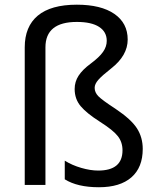

<svg xmlns="http://www.w3.org/2000/svg" viewBox="-20 -785 671 815"><path d="M522 -617.2Q522 -549.3 452.1 -494.6Q413.6 -464.4 397.7 -446.5Q381.8 -428.7 381.8 -412.1Q381.8 -392.6 397.5 -376.5Q413.1 -360.4 470.2 -323.2Q537.1 -278.3 561.5 -240Q585.9 -201.7 585.9 -152.8Q585.9 -74.2 537.8 -32.2Q489.7 9.8 399.9 9.8Q308.6 9.8 254.9 -23.9V-103Q286.1 -83.5 325 -72.3Q363.8 -61 397 -61Q500 -61 500 -147Q500 -181.6 480.2 -207Q460.4 -232.4 405.8 -267.1Q348.1 -303.7 322.5 -334.2Q296.9 -364.7 296.9 -407.2Q296.9 -438 313.5 -463.6Q330.1 -489.3 365.2 -515.1Q401.4 -542 417.2 -564.5Q433.1 -586.9 433.1 -611.8Q433.1 -649.9 400.6 -670.9Q368.2 -691.9 306.2 -691.9Q172.9 -691.9 172.9 -584V0H85V-584Q85 -672.4 140.6 -718.8Q196.3 -765.1 306.2 -765.1Q408.7 -765.1 465.3 -726.1Q522 -687 522 -617.2Z"/></svg>

Font: Noto Sans Southeast Asian
Style: Regular
Weight: 400
Designer: Monotype Design Team
Foundry: Monotype Imaging Inc.
Version: Version 1.06 uh; ttfautohint (v1.4.1)